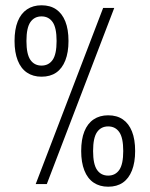

<svg xmlns="http://www.w3.org/2000/svg" viewBox="-20 -696 566 726"><path d="M370 -666H412L157 0H115ZM194 -541Q194 -591 179 -612.5Q164 -634 137 -634Q110 -634 95 -612.5Q80 -591 80 -541Q80 -491 95 -469.5Q110 -448 137 -448Q164 -448 179 -469.5Q194 -491 194 -541ZM35 -541Q35 -585 47 -615Q59 -645 82 -660.5Q105 -676 137 -676Q170 -676 192.5 -660.5Q215 -645 227 -615Q239 -585 239 -541Q239 -498 227 -467.5Q215 -437 192.5 -421.5Q170 -406 137 -406Q105 -406 82 -421.5Q59 -437 47 -467.5Q35 -498 35 -541ZM446 -125Q446 -175 431 -196.5Q416 -218 389 -218Q362 -218 347 -196.5Q332 -175 332 -125Q332 -75 347 -53.5Q362 -32 389 -32Q416 -32 431 -53.5Q446 -75 446 -125ZM287 -125Q287 -169 299 -199Q311 -229 334 -244.5Q357 -260 389 -260Q422 -260 444.5 -244.5Q467 -229 479 -199Q491 -169 491 -125Q491 -82 479 -51.5Q467 -21 444.5 -5.5Q422 10 389 10Q357 10 334 -5.5Q311 -21 299 -51.5Q287 -82 287 -125Z"/></svg>

Font: Khand Variable Light
Style: Regular
Weight: 300
Designer: Satya Rajpurohit
Foundry: Indian Type Foundry
Version: Version 3.000